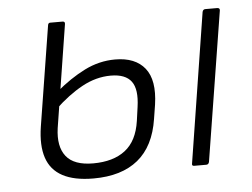

<svg xmlns="http://www.w3.org/2000/svg" viewBox="-42 -535 786 599"><g transform="rotate(-5 351.0 -236.0)"><path d="M228 12Q168 12 131.5 -7.5Q95 -27 82 -66Q69 -105 78 -163L128 -476Q129 -484 135 -484H174Q182 -484 181 -476L130 -154Q122 -97 146.5 -66Q171 -35 231 -35Q294 -35 331.5 -64Q369 -93 378 -155L384 -198Q392 -253 373.5 -278Q355 -303 309 -303Q263 -303 219 -279Q175 -255 131 -213L139 -267Q185 -306 231 -329Q277 -352 327 -352Q390 -352 420 -314.5Q450 -277 439 -201L432 -157Q419 -72 367.5 -30Q316 12 228 12ZM544 0Q536 0 538 -8L612 -476Q614 -484 621 -484H658Q667 -484 666 -476L591 -8Q589 0 582 0Z"/></g></svg>

Font: Sofia Sans Light
Style: Italic
Weight: 300
Italic angle: -9°
Version: Version 4.100-B